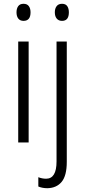

<svg xmlns="http://www.w3.org/2000/svg" viewBox="-20 -751 449 1012"><path d="M104 -731Q123 -731 132 -718.5Q141 -706 141 -686Q141 -641 104 -641Q86 -641 76.5 -653Q67 -665 67 -686Q67 -706 76 -718.5Q85 -731 104 -731ZM131 -532V0H76V-532ZM269 -686Q269 -706 278.5 -718.5Q288 -731 307 -731Q326 -731 334.5 -718.5Q343 -706 343 -686Q343 -641 307 -641Q289 -641 279 -653Q269 -665 269 -686ZM230 241Q215 241 203 238.5Q191 236 182 232V183Q202 191 223 191Q278 191 278 100V-532H332V102Q332 175 305 207.5Q278 240 230 241Z"/></svg>

Font: Noto Sans Devanagari UI Condensed Light
Style: Regular
Weight: 300
Width: 3
Designer: Jelle Bosma - Monotype Design Team
Foundry: Monotype Imaging Inc.
Version: Version 2.004; ttfautohint (v1.8.4.7-5d5b)